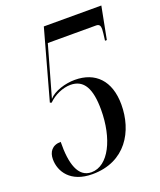

<svg xmlns="http://www.w3.org/2000/svg" viewBox="-135 -799 745 894"><g transform="rotate(-20 237.5 -352.0)"><path d="M168 10C333 10 405 -118 405 -249C405 -368 341 -431 240 -431C193 -431 136 -414 110 -384L181 -635H420C436 -635 441 -626 441 -610C441 -599 438 -578 435 -554H444L475 -714H190L95 -371L103 -368C132 -397 175 -416 213 -416C280 -416 308 -362 308 -259C308 -116 252 0 167 0C101 0 78 -74 80 -182C37 -182 18 -154 18 -118C18 -57 60 10 168 10Z"/></g></svg>

Font: Noto Serif Display ExtraCondensed Medium
Style: Italic
Weight: 500
Width: 2
Italic angle: -12°
Designer: Monotype Design Team
Foundry: Monotype Imaging Inc.
Version: Version 2.009